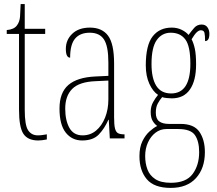

<svg xmlns="http://www.w3.org/2000/svg" viewBox="-20 -677 1060 939"><path d="M167 10Q116 10 94.5 -22.5Q73 -55 73 -141V-511H13V-530Q49 -533 63 -553Q76 -570 78 -596Q80 -622 81 -657H101V-536H201V-511H101V-140Q101 -65 117.5 -40Q134 -15 165 -15Q177 -15 186.5 -16.5Q196 -18 209 -20V5Q184 10 167 10Z M382 10Q332 10 301.5 -28.5Q271 -67 271 -146Q271 -224 314.5 -261.5Q358 -299 447 -303L510 -306V-371Q510 -451 488.5 -484Q467 -517 419 -517Q372 -517 347.5 -488.5Q323 -460 323 -395Q302 -395 302 -438Q302 -482 333.5 -512Q365 -542 420 -542Q479 -542 508.5 -502.5Q538 -463 538 -366V-103Q538 -66 542.5 -48.5Q547 -31 557.5 -25.5Q568 -20 587 -20H589V0H517L512 -91H510Q491 -48 463 -19Q435 10 382 10ZM384 -15Q422 -15 450 -38.5Q478 -62 494 -102Q510 -142 510 -191V-283L448 -280Q368 -277 333.5 -242.5Q299 -208 299 -146Q299 -88 319.5 -51.5Q340 -15 384 -15Z M815 242Q734 242 698 199.5Q662 157 662 87Q662 43 676.5 13.5Q691 -16 711 -34Q731 -52 749 -61Q737 -69 727 -85Q717 -101 717 -130Q717 -156 728.5 -177Q740 -198 753 -213Q728 -229 710.5 -267Q693 -305 693 -357Q693 -456 726.5 -499Q760 -542 820 -542Q847 -542 869 -531Q891 -520 902 -506Q916 -525 930 -541Q944 -557 966 -557Q985 -557 994.5 -543.5Q1004 -530 1004 -512Q1004 -476 983 -476Q983 -504 980 -516.5Q977 -529 962 -529Q953 -529 942.5 -519.5Q932 -510 917 -485Q927 -466 933 -438Q939 -410 939 -362Q939 -283 909 -239.5Q879 -196 820 -196Q810 -196 795.5 -197.5Q781 -199 773 -202Q761 -188 751.5 -170.5Q742 -153 742 -126Q742 -96 758.5 -83.5Q775 -71 806 -71H863Q929 -71 955.5 -32Q982 7 982 67Q982 146 938.5 194Q895 242 815 242ZM817 -220Q911 -220 911 -365Q911 -451 886.5 -484Q862 -517 815 -517Q772 -517 746.5 -481Q721 -445 721 -364Q721 -294 744.5 -257Q768 -220 817 -220ZM816 217Q890 217 922 174Q954 131 954 67Q954 14 933.5 -16Q913 -46 851 -46H794Q764 -46 740.5 -28Q717 -10 703.5 20Q690 50 690 86Q690 122 701 151.5Q712 181 739.5 199Q767 217 816 217Z"/></svg>

Font: Noto Serif Tamil ExtraCondensed Thin
Style: Regular
Weight: 100
Width: 2
Designer: Indian Type Foundry, Tom Grace, and the Monotype Design Team
Foundry: Monotype Imaging Inc.
Version: Version 2.004; ttfautohint (v1.8.4.7-5d5b)